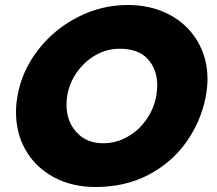

<svg xmlns="http://www.w3.org/2000/svg" viewBox="-20 -734 868 768"><path d="M802 -342Q810 -384 810 -417Q810 -502 769.5 -570Q729 -638 656.5 -676Q584 -714 491 -714Q385 -714 290 -665Q195 -616 131 -532.5Q67 -449 50 -350Q44 -317 44 -285Q44 -200 83.5 -132Q123 -64 195.5 -25Q268 14 362 14Q481 14 573.5 -34.5Q666 -83 724 -164Q782 -245 802 -342ZM609 -391Q609 -378 605 -350Q596 -300 566 -256.5Q536 -213 490.5 -187Q445 -161 393 -161Q326 -161 286 -205Q246 -249 246 -315Q246 -334 249 -352Q258 -403 288 -445.5Q318 -488 362.5 -513.5Q407 -539 459 -539Q534 -539 571.5 -497.5Q609 -456 609 -391Z"/></svg>

Font: Geom Black
Style: Bold Italic
Weight: 900
Italic angle: -10°
Version: Version 1.102